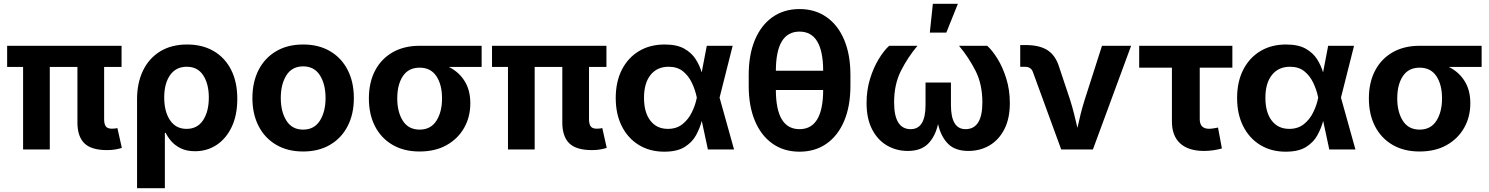

<svg xmlns="http://www.w3.org/2000/svg" viewBox="-20 -787 7839 1011"><path d="M543.9 3.4Q460.4 3.4 424.1 -32.7Q387.7 -68.8 387.7 -141.6V-434.6H242.2V0H101.6V-434.6H17.6V-545.9H620.1V-434.6H528.3V-159.7Q528.3 -133.3 537.4 -121.3Q546.4 -109.4 568.8 -109.4Q580.6 -109.4 586.9 -110.4Q593.3 -111.3 598.1 -112.8L621.6 -8.3Q610.4 -4.4 590.1 -0.5Q569.8 3.4 543.9 3.4Z M701.7 204.1V-264.6Q701.7 -350.6 733.2 -415.5Q764.6 -480.5 823.7 -516.6Q882.8 -552.7 965.8 -552.7Q1044.9 -552.7 1104.2 -518.6Q1163.6 -484.4 1196.5 -420.4Q1229.5 -356.4 1229.5 -266.6Q1229.5 -180.7 1200.2 -118.9Q1170.9 -57.1 1120.6 -23.9Q1070.3 9.3 1007.3 9.3Q962.9 9.3 932.1 -5.9Q901.4 -21 882.1 -43.2Q862.8 -65.4 852.5 -87.4H848.1V204.1ZM962.4 -108.4Q1019.5 -108.4 1049.6 -154.3Q1079.6 -200.2 1079.6 -273.4Q1079.6 -344.7 1050.3 -390.1Q1021 -435.5 963.4 -435.5Q906.7 -435.5 875.7 -391.6Q844.7 -347.7 844.7 -273.4Q844.7 -199.2 875.5 -153.8Q906.2 -108.4 962.4 -108.4Z M1576.2 10.7Q1494.1 10.7 1434.1 -24.7Q1374 -60.1 1341.6 -123.3Q1309.1 -186.5 1309.1 -270.5Q1309.1 -355 1341.6 -418.5Q1374 -481.9 1434.1 -517.3Q1494.1 -552.7 1576.2 -552.7Q1658.2 -552.7 1718.3 -517.3Q1778.3 -481.9 1810.8 -418.5Q1843.3 -355 1843.3 -270.5Q1843.3 -186.5 1810.8 -123.3Q1778.3 -60.1 1718.3 -24.7Q1658.2 10.7 1576.2 10.7ZM1576.2 -104.5Q1634.8 -104.5 1664.6 -151.9Q1694.3 -199.2 1694.3 -271Q1694.3 -343.3 1664.6 -390.4Q1634.8 -437.5 1576.2 -437.5Q1517.6 -437.5 1488 -390.4Q1458.5 -343.3 1458.5 -271Q1458.5 -199.2 1488 -151.9Q1517.6 -104.5 1576.2 -104.5Z M2189.5 10.7Q2106.9 10.7 2047.1 -24.2Q1987.3 -59.1 1954.8 -121.8Q1922.4 -184.6 1922.4 -268.6Q1922.4 -352.5 1954.8 -414.8Q1987.3 -477.1 2047.4 -511.5Q2107.4 -545.9 2189.5 -545.9H2516.1V-434.6H2343.3Q2396.5 -408.2 2426.5 -360.1Q2456.5 -312 2456.5 -243.2Q2456.5 -171.4 2424.1 -114Q2391.6 -56.6 2331.8 -22.9Q2272 10.7 2189.5 10.7ZM2189.5 -430.7Q2130.9 -430.7 2101.3 -386Q2071.8 -341.3 2071.8 -268.6Q2071.8 -197.3 2101.3 -150.9Q2130.9 -104.5 2189.5 -104.5Q2248 -104.5 2277.8 -150.9Q2307.6 -197.3 2307.6 -268.6Q2307.6 -341.3 2277.8 -386Q2248 -430.7 2189.5 -430.7Z M3097.2 3.4Q3013.7 3.4 2977.3 -32.7Q2940.9 -68.8 2940.9 -141.6V-434.6H2795.4V0H2654.8V-434.6H2570.8V-545.9H3173.3V-434.6H3081.5V-159.7Q3081.5 -133.3 3090.6 -121.3Q3099.6 -109.4 3122.1 -109.4Q3133.8 -109.4 3140.1 -110.4Q3146.5 -111.3 3151.4 -112.8L3174.8 -8.3Q3163.6 -4.4 3143.3 -0.5Q3123 3.4 3097.2 3.4Z M3478 11.7Q3401.4 11.7 3343.8 -23.7Q3286.1 -59.1 3254.2 -122.6Q3222.2 -186 3222.2 -271Q3222.2 -356.4 3254.4 -419.7Q3286.6 -482.9 3344.5 -517.8Q3402.3 -552.7 3480 -552.7Q3543.9 -552.7 3583 -530.8Q3622.1 -508.8 3643.3 -475.1Q3664.6 -441.4 3674.8 -405.8L3701.7 -545.9H3837.9L3769 -272.9L3845.2 0H3707.5L3675.3 -150.4Q3665.5 -112.8 3645.3 -75.4Q3625 -38.1 3585.4 -13.2Q3545.9 11.7 3478 11.7ZM3648.9 -272.9V-274.4Q3640.6 -314.5 3623 -351.3Q3605.5 -388.2 3575.9 -411.9Q3546.4 -435.5 3501 -435.5Q3439.9 -435.5 3405.5 -392.3Q3371.1 -349.1 3371.1 -272Q3371.1 -195.3 3404.5 -151.9Q3438 -108.4 3496.6 -108.4Q3542.5 -108.4 3573.5 -133.1Q3604.5 -157.7 3623 -195.6Q3641.6 -233.4 3648.9 -271.5Z M4189.9 11.7Q4107.9 11.7 4047.9 -30.5Q3987.8 -72.8 3955.1 -150.6Q3922.4 -228.5 3922.4 -335V-392.6Q3922.4 -499 3955.1 -576.9Q3987.8 -654.8 4047.9 -697Q4107.9 -739.3 4189.9 -739.3Q4272 -739.3 4332.3 -697Q4392.6 -654.8 4425.3 -576.9Q4458 -499 4458 -392.6V-335Q4458 -228.5 4425.3 -150.6Q4392.6 -72.8 4332.3 -30.5Q4272 11.7 4189.9 11.7ZM4189.9 -106.9Q4314 -106.9 4314.5 -313H4065.4Q4065.9 -106.9 4189.9 -106.9ZM4065.4 -414.6H4314.5Q4314 -620.6 4189.9 -620.6Q4065.9 -620.6 4065.4 -414.6Z M4759.8 7.8Q4699.7 7.8 4650.4 -21Q4601.1 -49.8 4572 -106.2Q4543 -162.6 4543 -244.6Q4543 -312.5 4561.3 -371.8Q4579.6 -431.2 4607.2 -476.3Q4634.8 -521.5 4662.1 -545.9H4811Q4759.8 -484.9 4723.9 -413.8Q4688 -342.8 4688 -248Q4688 -106.9 4775.4 -106.9Q4853.5 -106.9 4853.5 -233.9V-352.5H4987.3V-233.9Q4987.3 -106.9 5064 -106.9Q5152.8 -106.9 5152.8 -248Q5152.8 -344.2 5116.2 -415.5Q5079.6 -486.8 5029.8 -545.9H5178.2Q5205.1 -522 5232.7 -477.3Q5260.3 -432.6 5278.8 -373Q5297.4 -313.5 5297.4 -244.6Q5297.4 -162.1 5268.3 -106Q5239.3 -49.8 5189.9 -21Q5140.6 7.8 5079.6 7.8Q5008.8 7.8 4971.4 -30.5Q4934.1 -68.8 4919.4 -133.8Q4904.8 -68.4 4867.2 -30.3Q4829.6 7.8 4759.8 7.8ZM4876 -615.2 4892.1 -767.1H5023.9L4962.9 -615.2Z M5567.9 0 5418.9 -407.7Q5409.2 -435.1 5377.4 -435.1H5352.1V-549.8H5379.9Q5453.6 -549.8 5495.8 -522.7Q5538.1 -495.6 5557.1 -434.1L5614.3 -262.7Q5626 -225.6 5635.3 -188.7Q5644.5 -151.9 5653.3 -113.8Q5661.6 -151.9 5670.9 -189Q5680.2 -226.1 5691.9 -262.7L5782.7 -545.9H5936L5734.9 0Z M6319.8 7.8Q6237.8 7.8 6194.3 -32Q6150.9 -71.8 6150.9 -147V-430.7H5978.5V-545.9H6469.2V-430.7H6297.4V-159.7Q6297.4 -108.9 6346.7 -108.9Q6355.5 -108.9 6370.4 -111.1Q6385.3 -113.3 6393.6 -115.2L6414.1 -5.4Q6390.1 1.5 6366.2 4.6Q6342.3 7.8 6319.8 7.8Z M6750 11.7Q6673.3 11.7 6615.7 -23.7Q6558.1 -59.1 6526.1 -122.6Q6494.1 -186 6494.1 -271Q6494.1 -356.4 6526.4 -419.7Q6558.6 -482.9 6616.5 -517.8Q6674.3 -552.7 6752 -552.7Q6815.9 -552.7 6855 -530.8Q6894 -508.8 6915.3 -475.1Q6936.5 -441.4 6946.8 -405.8L6973.6 -545.9H7109.9L7041 -272.9L7117.2 0H6979.5L6947.3 -150.4Q6937.5 -112.8 6917.2 -75.4Q6897 -38.1 6857.4 -13.2Q6817.9 11.7 6750 11.7ZM6920.9 -272.9V-274.4Q6912.6 -314.5 6895 -351.3Q6877.4 -388.2 6847.9 -411.9Q6818.4 -435.5 6772.9 -435.5Q6711.9 -435.5 6677.5 -392.3Q6643.1 -349.1 6643.1 -272Q6643.1 -195.3 6676.5 -151.9Q6710 -108.4 6768.6 -108.4Q6814.5 -108.4 6845.5 -133.1Q6876.5 -157.7 6895 -195.6Q6913.6 -233.4 6920.9 -271.5Z M7455.1 10.7Q7372.6 10.7 7312.7 -24.2Q7252.9 -59.1 7220.5 -121.8Q7188 -184.6 7188 -268.6Q7188 -352.5 7220.5 -414.8Q7252.9 -477.1 7313 -511.5Q7373 -545.9 7455.1 -545.9H7781.7V-434.6H7608.9Q7662.1 -408.2 7692.1 -360.1Q7722.2 -312 7722.2 -243.2Q7722.2 -171.4 7689.7 -114Q7657.2 -56.6 7597.4 -22.9Q7537.6 10.7 7455.1 10.7ZM7455.1 -430.7Q7396.5 -430.7 7366.9 -386Q7337.4 -341.3 7337.4 -268.6Q7337.4 -197.3 7366.9 -150.9Q7396.5 -104.5 7455.1 -104.5Q7513.7 -104.5 7543.5 -150.9Q7573.2 -197.3 7573.2 -268.6Q7573.2 -341.3 7543.5 -386Q7513.7 -430.7 7455.1 -430.7Z"/></svg>

Font: Inter
Style: Bold
Weight: 700
Designer: Rasmus Andersson
Foundry: rsms
Version: Version 4.001;git-9221beed3